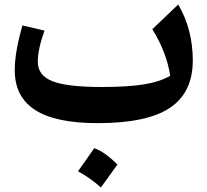

<svg xmlns="http://www.w3.org/2000/svg" viewBox="-20 -537 919 851"><path d="M734.4 -201.2Q718.8 -304.7 655.3 -407.7L770 -517.1Q834.5 -406.2 834.5 -269Q834.5 -127 733.2 -59.1Q631.8 8.8 412.6 8.8Q226.1 8.8 135.7 -49.6Q45.4 -107.9 45.4 -225.6Q45.4 -267.1 54 -315.9Q62.5 -364.7 79.1 -424.3L177.2 -401.4Q147.5 -318.4 147.5 -263.2Q147.5 -202.6 212.6 -177Q277.8 -151.4 430.7 -151.4Q547.4 -151.4 618.7 -163.1Q689.9 -174.8 734.4 -201.2ZM397.9 119.6Q425.3 129.9 450.9 148.9Q476.6 168 500.5 192.4Q463.9 243.7 427.2 293.9Q404.8 273.9 379.6 255.9Q354.5 237.8 325.7 222.2Q344.2 195.8 362.3 170.4Q380.4 145 397.9 119.6Z"/></svg>

Font: Pinar-FD Bold
Style: Regular
Weight: 700
Designer: Amin Abedi
Version: Version 3.000